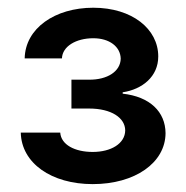

<svg xmlns="http://www.w3.org/2000/svg" viewBox="-20 -825 473 487"><path d="M215.2 -358C322.1 -358 399.5 -411.9 399.9 -487.2C399.5 -541.5 360.1 -579.9 291.2 -587.4V-590.9C340.9 -598.4 381.4 -630.7 381.4 -681.8C381.4 -751.4 315.3 -805.4 216.6 -805.4C119.3 -805.4 44 -753.2 42.6 -676.8H137.1C138.1 -707.4 172.9 -728 216.6 -728C257.5 -728 285.5 -706.7 286.2 -676.1C285.5 -644.2 252.8 -622.5 206 -622.9H161.2V-549.7H206C262.4 -549.7 297.2 -526.3 297.6 -494.3C297.2 -460.6 261.4 -439.6 215.2 -439.6C169.4 -439.6 134.9 -458.1 132.8 -488.6H32.7C34.4 -411.2 110.4 -358 215.2 -358Z"/></svg>

Font: Riot Sans 2.0
Style: Bold
Weight: 600
Designer: Rasmus Andersson
Foundry: rsms
Version: Version 3.006;hotconv 1.0.109;makeotfexe 2.5.65596